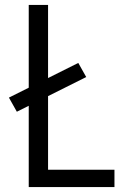

<svg xmlns="http://www.w3.org/2000/svg" viewBox="-20 -755 540 775"><path d="M96 0V-328L48 -304L16 -361L96 -401V-735H174V-440L296 -501L328 -444L174 -367V-70H442V0Z"/></svg>

Font: Iosevka MaddieWtf
Style: Regular
Weight: 400
Monospace: yes
Designer: Belleve Invis
Foundry: Belleve Invis
Version: Version 31.3.0; ttfautohint (v1.8.3)